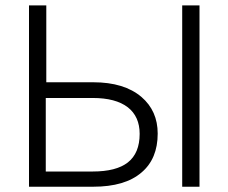

<svg xmlns="http://www.w3.org/2000/svg" viewBox="-20 -706 865 727"><path d="M153.3 -56.6V-335H331.1Q418 -335 463.9 -299.8Q508.8 -264.6 508.8 -199.2Q508.8 -126 463.9 -90.8Q419.9 -56.6 331.1 -56.6ZM89.8 1H333Q453.1 1 515.6 -52.7Q577.1 -104.5 577.1 -200.2Q577.1 -286.1 515.6 -338.9Q450.2 -394.5 333 -394.5H155.3V-685.5H89.8ZM669.9 1H735.4V-685.5H669.9Z"/></svg>

Font: Dotum
Style: Regular
Weight: 400
Version: Version 2.21